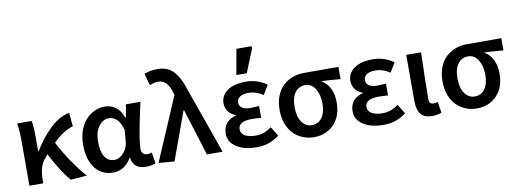

<svg xmlns="http://www.w3.org/2000/svg" viewBox="-61 -1120 4004 1487"><g transform="rotate(-10 1941.0 -377.0)"><path d="M73.2 0V-348.1Q73.2 -435.5 63 -491.2H176.8Q186 -452.1 186 -373V-251H189.9Q251.5 -352.1 324 -420.2Q396.5 -488.3 474.1 -502.9L483.9 -395Q407.7 -374 326.2 -293.9Q363.3 -220.2 418.2 -138.7Q473.1 -57.1 524.9 0L396 9.8Q325.7 -75.2 252.9 -215.8Q250 -211.9 241 -201.2Q231.9 -190.4 227.1 -184.1Q182.1 -132.3 182.1 -26.9V0Z M730.5 12.2Q642.1 12.2 589.8 -54.7Q537.6 -121.6 537.6 -240.2Q537.6 -300.8 555.4 -351.1Q573.2 -401.4 603.3 -434.1Q633.3 -466.8 672.1 -484.9Q710.9 -502.9 753.4 -502.9Q800.3 -502.9 837.9 -475.8Q875.5 -448.7 896.5 -390.1H900.4L918.5 -491.2H1032.7Q1029.8 -477.5 1019.3 -429.7Q1008.8 -381.8 1004.4 -360.4Q1000 -338.9 991.9 -297.4Q983.9 -255.9 980 -231.4Q976.1 -207 972.9 -178.2Q969.7 -149.4 969.7 -129.9Q969.7 -106 982.9 -94Q996.1 -82 1017.6 -82Q1031.2 -82 1050.8 -88.9L1065.4 -2.9Q1034.2 12.2 990.7 12.2Q889.6 12.2 878.4 -78.1H874.5Q821.8 12.2 730.5 12.2ZM756.3 -83Q797.4 -83 830.8 -121.1Q864.3 -159.2 867.7 -211.9L874.5 -299.8Q842.8 -408.2 769.5 -408.2Q723.1 -408.2 689.5 -364.5Q655.8 -320.8 655.8 -241.2Q655.8 -164.6 682.4 -123.8Q709 -83 756.3 -83Z M1212.4 9.8 1088.4 0 1301.3 -497.1 1296.4 -515.1Q1282.2 -566.9 1256.1 -594Q1230 -621.1 1194.3 -621.1Q1164.1 -621.1 1127.4 -605L1101.1 -699.2Q1147 -717.8 1207 -717.8Q1284.7 -717.8 1331.8 -668Q1378.9 -618.2 1412.1 -508.8L1592.3 0H1469.2L1354 -368.2H1350.1Z M1857.9 12.2Q1762.7 12.2 1701.4 -26.9Q1640.1 -65.9 1640.1 -131.8Q1640.1 -183.1 1668 -214.8Q1695.8 -246.6 1742.2 -257.8V-262.2Q1703.6 -274.9 1683.8 -304Q1664.1 -333 1664.1 -368.2Q1664.1 -412.1 1691.9 -443.4Q1719.7 -474.6 1763.2 -488.8Q1806.6 -502.9 1860.4 -502.9Q1955.6 -502.9 2026.4 -450.2L1981.9 -376Q1928.7 -414.1 1866.2 -414.1Q1825.2 -414.1 1800.8 -398.2Q1776.4 -382.3 1776.4 -354Q1776.4 -326.2 1799.1 -311Q1821.8 -295.9 1866.2 -295.9Q1884.3 -295.9 1932.1 -299.8V-206.1Q1898.9 -210 1860.4 -210Q1752 -210 1752 -147.9Q1752 -114.7 1782.5 -96.4Q1813 -78.1 1869.1 -78.1Q1933.6 -78.1 1992.2 -122.1L2038.1 -47.9Q1993.2 -14.6 1951.2 -1.2Q1909.2 12.2 1857.9 12.2ZM1800.3 -565.9 1835.9 -766.1H1951.2L1958 -753.9L1882.3 -565.9Z M2310.1 12.2Q2263.2 12.2 2222.2 -4.6Q2181.2 -21.5 2150.1 -52.7Q2119.1 -84 2101.1 -132.3Q2083 -180.7 2083 -240.2Q2083 -302.2 2102.3 -351.3Q2121.6 -400.4 2154.3 -430.2Q2187 -460 2228 -475.6Q2269 -491.2 2314.9 -491.2H2589.8V-395Q2489.3 -403.8 2442.9 -404.8V-400.9Q2484.4 -377.9 2506.6 -331.8Q2528.8 -285.6 2528.8 -223.1Q2528.8 -114.7 2467.5 -51.3Q2406.2 12.2 2310.1 12.2ZM2418.9 -233.9Q2418.9 -302.2 2389.9 -349.6Q2360.8 -397 2312 -397Q2261.2 -397 2231.2 -357.7Q2201.2 -318.4 2201.2 -240.2Q2201.2 -167.5 2231.4 -124.8Q2261.7 -82 2311 -82Q2360.4 -82 2389.6 -122.6Q2418.9 -163.1 2418.9 -233.9Z M2855.5 12.2Q2760.3 12.2 2699 -26.9Q2637.7 -65.9 2637.7 -131.8Q2637.7 -183.1 2665.5 -214.8Q2693.4 -246.6 2739.7 -257.8V-262.2Q2701.2 -274.9 2681.4 -304Q2661.6 -333 2661.6 -368.2Q2661.6 -412.1 2689.5 -443.4Q2717.3 -474.6 2760.7 -488.8Q2804.2 -502.9 2857.9 -502.9Q2953.1 -502.9 3023.9 -450.2L2979.5 -376Q2926.3 -414.1 2863.8 -414.1Q2822.8 -414.1 2798.3 -398.2Q2773.9 -382.3 2773.9 -354Q2773.9 -326.2 2796.6 -311Q2819.3 -295.9 2863.8 -295.9Q2881.8 -295.9 2929.7 -299.8V-206.1Q2896.5 -210 2857.9 -210Q2749.5 -210 2749.5 -147.9Q2749.5 -114.7 2780 -96.4Q2810.5 -78.1 2866.7 -78.1Q2931.2 -78.1 2989.7 -122.1L3035.6 -47.9Q2990.7 -14.6 2948.7 -1.2Q2906.7 12.2 2855.5 12.2Z M3240.7 9.8Q3176.8 9.8 3149.9 -25.6Q3123 -61 3123 -129.9V-491.2H3239.7Q3231.9 -245.1 3231.9 -124Q3231.9 -102.5 3241.2 -93.3Q3250.5 -84 3269 -84Q3283.2 -84 3299.8 -89.8L3314 -3.9Q3282.2 9.8 3240.7 9.8Z M3590.8 12.2Q3543.9 12.2 3502.9 -4.6Q3461.9 -21.5 3430.9 -52.7Q3399.9 -84 3381.8 -132.3Q3363.8 -180.7 3363.8 -240.2Q3363.8 -302.2 3383.1 -351.3Q3402.3 -400.4 3435.1 -430.2Q3467.8 -460 3508.8 -475.6Q3549.8 -491.2 3595.7 -491.2H3870.6V-395Q3770 -403.8 3723.6 -404.8V-400.9Q3765.1 -377.9 3787.4 -331.8Q3809.6 -285.6 3809.6 -223.1Q3809.6 -114.7 3748.3 -51.3Q3687 12.2 3590.8 12.2ZM3699.7 -233.9Q3699.7 -302.2 3670.7 -349.6Q3641.6 -397 3592.8 -397Q3542 -397 3512 -357.7Q3481.9 -318.4 3481.9 -240.2Q3481.9 -167.5 3512.2 -124.8Q3542.5 -82 3591.8 -82Q3641.1 -82 3670.4 -122.6Q3699.7 -163.1 3699.7 -233.9Z"/></g></svg>

Font: Source Sans 3 Semibold
Style: Regular
Weight: 600
Designer: Paul D. Hunt
Foundry: Adobe
Version: Version 3.052;hotconv 1.1.0;makeotfexe 2.6.0